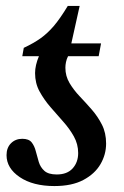

<svg xmlns="http://www.w3.org/2000/svg" viewBox="-20 -613 417 646"><path d="M163 13Q91 13 46.5 -17Q2 -47 2 -91Q2 -116 17 -131Q32 -146 55 -146Q77 -146 86.5 -134Q96 -122 100.5 -104Q105 -86 110.5 -68Q116 -50 129.5 -38Q143 -26 171 -26Q206 -26 224.5 -46.5Q243 -67 243 -98Q243 -128 228.5 -154Q214 -180 192.5 -204Q171 -228 149.5 -253Q128 -278 113 -305.5Q98 -333 98 -367Q98 -393 111 -424H55L60 -452Q94 -468 117 -484.5Q140 -501 161 -525.5Q182 -550 208 -593H248L220 -467H320L312 -424H209Q204 -414 202 -404Q200 -394 200 -385Q200 -357 214 -333.5Q228 -310 248.5 -288.5Q269 -267 289 -244Q309 -221 323 -193.5Q337 -166 337 -130Q337 -93 318 -60.5Q299 -28 260.5 -7.5Q222 13 163 13Z"/></svg>

Font: STIX Two Text Medium
Style: Italic
Weight: 500
Italic angle: -12°
Designer: Ross Mills, John Hudson & Paul Hanslow, Tiro Typeworks Ltd; with prior portions MicroPress Inc. and Coen Hoffman, Elsevi
Foundry: Tiro Typeworks Ltd
Version: Version 2.13 b171